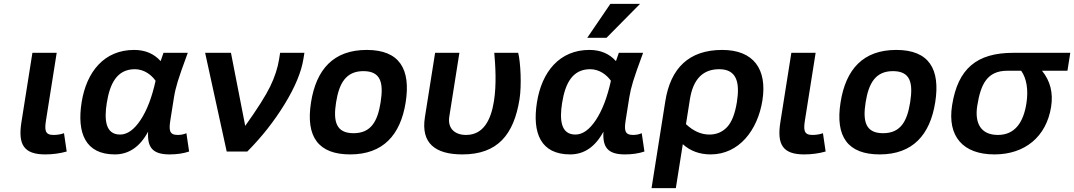

<svg xmlns="http://www.w3.org/2000/svg" viewBox="-20 -786 5572 996"><path d="M219.1 -165 274.1 -512H148.1L91.1 -152C72.8 -36.6 103.3 15 214.6 15C253.3 15 290.4 10 326 0L312 -95C295.8 -89 277.3 -86 256.6 -86C211.1 -86 211.1 -114.4 219.1 -165Z M864.1 -165 882.5 -281C886.5 -306.3 893 -333.8 902.1 -363.5C911.1 -393.2 928.4 -442.7 954.1 -512H828.1L813.3 -469C778.7 -507.7 732.8 -527 675.5 -527C521.4 -527 428.7 -414.6 403.4 -255C378.2 -96 422.9 15 575.6 15C648.3 15 705.9 -24.3 748.3 -103C743.6 -22.4 770.3 15 859.6 15C897.6 15 931.4 10 961 0L947 -95C933.4 -89 918.3 -86 901.6 -86C856.7 -86 855.9 -113 864.1 -165ZM533.9 -252C550 -353.4 587.5 -427 679.6 -427C728 -427 766.1 -396.9 787.1 -367C768.2 -281 742.1 -213 708.8 -163C675.6 -113 640.3 -88 602.9 -88C526.8 -88 520.1 -164.8 533.9 -252Z M1178.1 -512H1044.1L1156 0H1263C1338.4 -76 1403.1 -158.2 1457 -246.5C1511 -334.8 1543.5 -413.3 1554.3 -482L1559.1 -512H1433.1L1427.9 -479C1420.7 -433.7 1405.4 -386.8 1382.1 -338.5C1358.8 -290.2 1315.4 -221.7 1252.1 -133Z M1882.5 -527C1710.6 -527 1620.6 -426.9 1593.4 -255C1564.9 -75 1632.6 15 1796.6 15C1966.7 15 2057.5 -85.2 2084.4 -255C2111.5 -426.4 2053.5 -527 1882.5 -527ZM1814 -95C1722.6 -95 1707.9 -157.1 1723.4 -255C1738.9 -352.7 1773.7 -417 1865 -417C1957.2 -417 1970.1 -354.4 1954.4 -255C1938.9 -157 1904.9 -95 1814 -95Z M2378.6 15C2560.2 15 2645.6 -86.2 2675.1 -272C2686.4 -343.7 2680.6 -462.5 2668.1 -512H2544.1C2549.8 -446.1 2556.2 -348.8 2542.5 -262C2526.8 -162.8 2487.4 -86 2397.6 -86C2337.9 -86 2301.2 -121.1 2310.7 -181L2363.1 -512H2237.1L2184.2 -178C2162.8 -43.2 2237.5 15 2378.6 15Z M3226.1 -165 3244.5 -281C3248.5 -306.3 3255 -333.8 3264.1 -363.5C3273.1 -393.2 3290.4 -442.7 3316.1 -512H3190.1L3175.3 -469C3140.7 -507.7 3094.8 -527 3037.5 -527C2883.4 -527 2790.7 -414.6 2765.4 -255C2740.2 -96 2784.9 15 2937.6 15C3010.3 15 3067.9 -24.3 3110.3 -103C3105.6 -22.4 3132.3 15 3221.6 15C3259.6 15 3293.4 10 3323 0L3309 -95C3295.4 -89 3280.3 -86 3263.6 -86C3218.7 -86 3217.9 -113 3226.1 -165ZM2895.9 -252C2912 -353.4 2949.5 -427 3041.6 -427C3090 -427 3128.1 -396.9 3149.1 -367C3130.2 -281 3104.1 -213 3070.8 -163C3037.6 -113 3002.3 -88 2964.9 -88C2888.8 -88 2882.1 -164.8 2895.9 -252ZM3126.4 -590 3300.3 -766H3146.3L3026.4 -590Z M3935 -265C3960.6 -426.9 3889.4 -527 3726.5 -527C3553.9 -527 3458.5 -432.5 3431.3 -261L3359.9 190H3485.9L3522 -38C3561.1 -2.7 3609.3 15 3666.6 15C3813.2 15 3910.5 -110.2 3935 -265ZM3802.7 -257C3793 -195.7 3775.9 -152.2 3751.5 -126.5C3727.1 -100.8 3696.6 -88 3659.9 -88C3617.3 -88 3576.8 -106 3538.5 -142L3558.9 -271C3575.4 -375 3626 -427 3710.6 -427C3802.7 -427 3818.5 -357 3802.7 -257Z M4156.1 -165 4211.1 -512H4085.1L4028.1 -152C4009.8 -36.6 4040.3 15 4151.6 15C4190.3 15 4227.4 10 4263 0L4249 -95C4232.8 -89 4214.3 -86 4193.6 -86C4148.1 -86 4148.1 -114.4 4156.1 -165Z M4629.5 -527C4457.6 -527 4367.6 -426.9 4340.4 -255C4311.9 -75 4379.6 15 4543.6 15C4713.7 15 4804.5 -85.2 4831.4 -255C4858.5 -426.4 4800.5 -527 4629.5 -527ZM4561 -95C4469.6 -95 4454.9 -157.1 4470.4 -255C4485.9 -352.7 4520.7 -417 4612 -417C4704.2 -417 4717.1 -354.4 4701.4 -255C4685.9 -157 4651.9 -95 4561 -95Z M4919 -240C4893.4 -78 4976 15 5138.6 15C5295.8 15 5408 -75.9 5432.7 -232C5444.1 -304 5428.4 -366.3 5385.4 -419H5517.4L5532.1 -512H5236.1C5046.5 -512 4949 -429.6 4919 -240ZM5304.4 -249C5289.3 -153.5 5246.4 -86 5156.6 -86C5066.8 -86 5035.5 -148.4 5049.5 -237C5067.1 -348 5100.1 -419 5205.4 -419H5277.4C5305.5 -379.8 5315.6 -319.6 5304.4 -249Z"/></svg>

Font: Fog Sans
Style: It
Weight: 700
Foundry: Intel Corporation
Version: Version 1.00